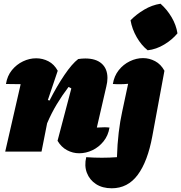

<svg xmlns="http://www.w3.org/2000/svg" viewBox="-20 -814 973 1031"><path d="M8 0 91 -362Q66 -362 12 -363Q19 -407 44 -437.5Q69 -468 103.5 -484.5Q138 -501 174 -501Q209 -501 240 -485Q271 -469 290 -434L237 -277L246 -274Q285 -351 326 -411.5Q367 -472 400 -497Q420 -500 438 -500Q495 -500 526 -472.5Q557 -445 557 -395Q557 -374 551 -350L500 -129Q526 -130 539 -130.5Q552 -131 568 -129Q561 -86 536 -55Q511 -24 476.5 -7.5Q442 9 405 9Q371 9 340 -7.5Q309 -24 289 -58L363 -339Q356 -344 348 -347Q313 -301 284.5 -253.5Q256 -206 233 -152L203 0ZM863 -434 798 -83Q773 53 719.5 125Q666 197 580 197Q530 197 495.5 174.5Q461 152 446.5 114Q432 76 443 30Q528 36 608 30Q610 -40 617.5 -102.5Q625 -165 636 -214L668 -364Q626 -360 586 -363Q593 -406 617.5 -437Q642 -468 677 -485Q712 -502 748 -502Q782 -502 813 -485.5Q844 -469 863 -434ZM842 -794Q877 -763 901.5 -721.5Q926 -680 933 -635Q905 -601 862 -575Q819 -549 773 -544Q739 -571 714 -614.5Q689 -658 681 -705Q712 -737 754 -762Q796 -787 842 -794Z"/></svg>

Font: Piazzolla Black
Style: Italic
Weight: 900
Italic angle: -11.3°
Designer: Juan Pablo del Peral
Foundry: Huerta Tipografica
Version: Version 1.330